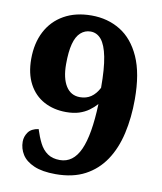

<svg xmlns="http://www.w3.org/2000/svg" viewBox="-83 -791 729 866"><g transform="rotate(10 282.0 -357.5)"><path d="M230 9Q169 9 131 -7.5Q93 -24 76 -51Q59 -78 59 -110Q59 -133 73 -153Q87 -173 120 -178Q131 -143 145 -115.5Q159 -88 181.5 -72.5Q204 -57 238 -57Q299 -57 330 -125.5Q361 -194 366 -336Q351 -319 331.5 -305Q312 -291 287 -283Q262 -275 228 -275Q171 -275 126.5 -299Q82 -323 57 -370Q32 -417 32 -484Q32 -556 60 -610Q88 -664 141 -694Q194 -724 267 -724Q341 -724 399 -688.5Q457 -653 490.5 -578.5Q524 -504 524 -385Q524 -301 507.5 -228.5Q491 -156 455.5 -103Q420 -50 364.5 -20.5Q309 9 230 9ZM278 -352Q307 -352 328.5 -366.5Q350 -381 365 -410Q365 -498 354.5 -551Q344 -604 324 -628Q304 -652 275 -652Q249 -652 229.5 -634.5Q210 -617 200.5 -581Q191 -545 191 -488Q191 -424 213.5 -388Q236 -352 278 -352Z"/></g></svg>

Font: Noto Serif Thai ExtraBold
Style: Regular
Weight: 800
Version: Version 2.001